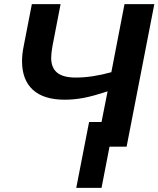

<svg xmlns="http://www.w3.org/2000/svg" viewBox="-20 -708 765 927"><path d="M410.2 -119.1H470.2L499.5 -267.1Q427.2 -243.2 381.6 -234.9Q335.9 -226.6 292.5 -226.6Q191.4 -226.6 138.9 -274.2Q86.4 -321.8 86.4 -413.1Q86.4 -445.3 94.2 -484.4L133.8 -688H272.5L233.4 -485.8Q227.1 -450.7 227.1 -428.7Q227.1 -380.9 255.9 -357.2Q284.7 -333.5 345.7 -333.5Q424.3 -333.5 517.6 -359.4L581.1 -688H725.1L591.3 0H508.8L470.2 199.2H348.1Z"/></svg>

Font: Arimo
Style: Bold Italic
Weight: 700
Italic angle: -12°
Designer: Steve Matteson
Foundry: Monotype Imaging Inc.
Version: Version 1.33